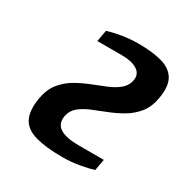

<svg xmlns="http://www.w3.org/2000/svg" viewBox="-127 -616 708 732"><g transform="rotate(30 227.0 -250.0)"><path d="M243 10Q171 10 125 -2.5Q79 -15 61.5 -47.5Q44 -80 54 -140Q62 -183 83.5 -210Q105 -237 135 -254.5Q165 -272 197 -284.5Q229 -297 258 -309Q287 -321 307 -337.5Q327 -354 332 -380Q337 -410 312.5 -425Q288 -440 247 -440H137L146 -490Q170 -498 206 -504Q242 -510 279 -510Q342 -510 383.5 -498Q425 -486 442.5 -455.5Q460 -425 450 -370Q443 -328 421 -300.5Q399 -273 369 -255.5Q339 -238 307 -225.5Q275 -213 246 -201Q217 -189 197 -172.5Q177 -156 172 -130Q166 -93 192.5 -76.5Q219 -60 275 -60H385L376 -10Q353 -3 317 3.5Q281 10 243 10Z"/></g></svg>

Font: Cuprum
Style: Bold Italic
Weight: 700
Italic angle: -10°
Designer: Jovanny Lemonad
Foundry: Jovanny Lemonad
Version: Version 3.000